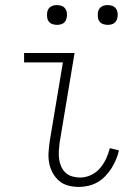

<svg xmlns="http://www.w3.org/2000/svg" viewBox="-20 -729 540 757"><path d="M291 8Q269 8 248.5 2.5Q228 -3 213 -16Q198 -29 188 -47Q178 -65 174 -86Q170 -107 171.5 -128.5Q173 -150 176 -172L228 -483H75V-520H274L215 -166Q213 -150 212 -134Q211 -118 213 -102.5Q215 -87 221 -73Q227 -59 238 -48.5Q249 -38 264.5 -33.5Q280 -29 296 -29Q317 -29 338 -38.5Q359 -48 374 -65.5Q389 -83 398.5 -103.5Q408 -124 413 -145L449 -136Q445 -118 437.5 -100Q430 -82 419.5 -65.5Q409 -49 395 -34.5Q381 -20 364.5 -10.5Q348 -1 329 3.5Q310 8 291 8ZM405 -631Q395 -631 386.5 -634Q378 -637 372.5 -644Q367 -651 366 -660.5Q365 -670 366 -680Q367 -686 370 -692Q373 -698 379 -702Q385 -706 391.5 -707.5Q398 -709 404 -709Q414 -709 422.5 -706Q431 -703 436.5 -696Q442 -689 443.5 -679.5Q445 -670 443 -660Q442 -654 439 -648Q436 -642 430.5 -638Q425 -634 418 -632.5Q411 -631 405 -631ZM205 -631Q195 -631 186.5 -634Q178 -637 172.5 -644Q167 -651 166 -660.5Q165 -670 166 -680Q167 -686 170 -692Q173 -698 179 -702Q185 -706 191.5 -707.5Q198 -709 204 -709Q214 -709 222.5 -706Q231 -703 236.5 -696Q242 -689 243.5 -679.5Q245 -670 243 -660Q242 -654 239 -648Q236 -642 230.5 -638Q225 -634 218 -632.5Q211 -631 205 -631Z"/></svg>

Font: Iosevka Extralight
Style: Italic
Weight: 200
Italic angle: -9°
Monospace: yes
Designer: Belleve Invis
Foundry: Belleve Invis
Version: Version 32.5.0; ttfautohint (v1.8.4)